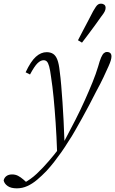

<svg xmlns="http://www.w3.org/2000/svg" viewBox="-117 -785 629 1049"><path d="M-25 244Q-57 244 -75 231.5Q-93 219 -97 201Q-94 186 -82 177Q-70 168 -51 168Q-33 168 -18.5 175.5Q-4 183 11 196L31 214L14 215H23H14Q33 204 50 192Q67 180 84 164Q101 148 119 129Q148 98 178.5 60.5Q209 23 235 -15Q267 -75 295.5 -131Q324 -187 347 -238.5Q370 -290 388.5 -335.5Q407 -381 419 -421Q428 -454 435.5 -471Q443 -488 450.5 -494.5Q458 -501 467 -501Q479 -501 485.5 -495Q492 -489 492 -477Q492 -468 488.5 -455.5Q485 -443 476 -423Q463 -394 448 -362Q433 -330 409 -286Q389 -247 369.5 -209.5Q350 -172 330.5 -137.5Q311 -103 293 -71Q275 -39 256 -11Q237 20 217.5 47.5Q198 75 178.5 100Q159 125 137 149Q112 175 86 197Q60 219 32.5 231.5Q5 244 -25 244ZM195 46Q192 -41 187 -114.5Q182 -188 176 -250.5Q170 -313 162 -364Q157 -403 151.5 -422.5Q146 -442 139 -449Q132 -456 121 -456Q105 -456 88 -439.5Q71 -423 47 -378L23 -390Q51 -450 79 -475Q107 -500 138 -500Q159 -500 173.5 -490.5Q188 -481 196.5 -458.5Q205 -436 209 -397Q214 -361 217.5 -318Q221 -275 224.5 -226Q228 -177 230.5 -124.5Q233 -72 235 -16H251ZM309 -565Q323 -592 337 -619Q351 -646 365.5 -673Q380 -700 392 -724Q400 -738 406.5 -747.5Q413 -757 419.5 -761Q426 -765 435 -765Q445 -765 452.5 -759.5Q460 -754 460 -742Q460 -733 455 -722.5Q450 -712 435 -693Q420 -671 402.5 -647.5Q385 -624 367 -599.5Q349 -575 331 -552Z"/></svg>

Font: Source Serif 4 Light
Style: Italic
Weight: 300
Italic angle: -12°
Designer: Frank Grießhammer
Foundry: Adobe Systems Incorporated
Version: Version 4.004;hotconv 1.0.116;makeotfexe 2.5.65601